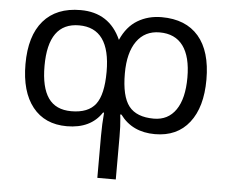

<svg xmlns="http://www.w3.org/2000/svg" viewBox="-54 -609 1080 911"><g transform="rotate(5 486.0 -153.0)"><path d="M676.8 -473.1Q606.4 -473.1 567.6 -418.5Q528.8 -363.8 528.8 -265.1Q528.8 -156.2 565.2 -109.6Q601.6 -63 684.1 -63Q752 -63 789.1 -116.9Q826.2 -170.9 826.2 -271Q826.2 -370.6 788.3 -421.9Q750.5 -473.1 676.8 -473.1ZM293 -473.1Q146 -473.1 146 -267.1Q146 -165 181.4 -114.5Q216.8 -64 291 -64Q371.6 -64 406.7 -110.1Q441.9 -156.2 441.9 -265.1Q441.9 -473.1 293 -473.1ZM680.2 -545.9Q794.9 -545.9 856 -475.1Q917 -404.3 917 -269Q917 -137.7 859.1 -64Q801.3 9.8 695.8 9.8Q587.4 9.8 529.8 -68.8H523.9L525.9 -51.8Q529.8 -15.1 529.8 36.1V240.2H441.9V39.1Q441.9 -15.6 446.8 -70.8H441.9Q389.6 8.8 275.9 8.8Q170.9 8.8 113 -64Q55.2 -136.7 55.2 -268.1Q55.2 -402.8 116.9 -474.4Q178.7 -545.9 293.9 -545.9Q431.2 -545.9 486.8 -420.9Q515.1 -485.4 565.4 -515.6Q615.7 -545.9 680.2 -545.9Z"/></g></svg>

Font: NotoSans
Style: Regular
Weight: 400
Designer: Monotype Design team
Foundry: Monotype Imaging Inc.
Version: Version 1.04; ttfautohint (v1.4.1)